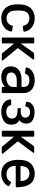

<svg xmlns="http://www.w3.org/2000/svg" viewBox="1205 -1762 565 3015"><g transform="rotate(90 1487.5 -254.5)"><path d="M63 -135Q48 -181 48 -256Q48 -325 63 -377Q83 -441 137.5 -479Q192 -517 267 -517Q342 -517 398 -479Q454 -441 471 -383Q476 -370 478 -355V-353Q478 -341 465 -339L400 -330H397Q386 -330 383 -341L380 -354Q372 -388 341 -411Q310 -434 266 -434Q223 -434 193 -411Q163 -388 154 -350Q145 -314 145 -255Q145 -197 154 -161Q164 -121 193.5 -98Q223 -75 266 -75Q309 -75 340 -97.5Q371 -120 380 -155L381 -159V-160Q382 -165 387 -169.5Q392 -174 398 -173L463 -162Q477 -159 476 -146Q475 -142 471 -127Q454 -66 398 -29Q342 8 267 8Q191 8 137 -30.5Q83 -69 63 -135Z M569 -15V-495Q569 -502 573 -506Q577 -510 584 -510H647Q654 -510 658 -506Q662 -502 662 -495V-307Q662 -304 664 -303Q666 -302 668 -305L808 -501Q815 -509 849 -509H905Q917 -509 917 -501Q917 -496 913 -491L738 -256Q735 -253 737 -249L928 -18L930 -10Q930 0 917 0H831Q818 0 814 -11L669 -185Q668 -187 665.5 -187.5Q663 -188 662 -186V-15Q662 -8 658 -4Q654 0 647 0H584Q577 0 573 -4Q569 -8 569 -15Z M1441 -348V-15Q1441 -8 1437 -4Q1433 0 1426 0H1360Q1353 0 1349 -4Q1345 -8 1345 -15V-43Q1345 -46 1343 -47Q1341 -48 1339 -46Q1311 -20 1272.5 -6Q1234 8 1189 8Q1116 8 1069 -29.5Q1022 -67 1022 -143Q1022 -221 1076.5 -265.5Q1131 -310 1229 -310H1340Q1345 -310 1345 -315V-341Q1345 -385 1319.5 -409.5Q1294 -434 1242 -434Q1201 -434 1175.5 -419Q1150 -404 1142 -377Q1138 -364 1125 -365L1053 -374Q1046 -375 1042 -378.5Q1038 -382 1039 -387Q1048 -444 1103.5 -480.5Q1159 -517 1240 -517Q1301 -517 1346.5 -495.5Q1392 -474 1416.5 -435.5Q1441 -397 1441 -348ZM1345 -172V-230Q1345 -235 1340 -235H1247Q1188 -235 1153 -212Q1118 -189 1118 -148Q1118 -111 1144.5 -92Q1171 -73 1213 -73Q1266 -73 1305.5 -101Q1345 -129 1345 -172Z M1867 -277Q1901 -260 1920 -226Q1938 -193 1938 -149Q1938 -116 1924 -82Q1904 -40 1850 -16Q1796 8 1731 8Q1666 8 1618.5 -18Q1571 -44 1552 -87Q1543 -110 1541 -137Q1541 -147 1554 -147H1615Q1628 -148 1631 -140Q1634 -132 1637 -124Q1646 -99 1671 -84.5Q1696 -70 1732 -70Q1766 -70 1793 -81.5Q1820 -93 1830 -115Q1843 -140 1843 -168Q1841 -185 1826 -211Q1799 -247 1698 -248Q1696 -247 1690 -247Q1685 -247 1679 -251Q1679 -291 1679 -294Q1679 -297 1684 -301Q1771 -284 1815 -327Q1829 -349 1829 -369Q1829 -383 1818 -405Q1809 -424 1789 -434Q1769 -444 1740 -444Q1709 -444 1687.5 -431.5Q1666 -419 1658 -397Q1656 -391 1651 -369Q1651 -370 1640 -370L1588 -382Q1577 -382 1577 -391Q1579 -414 1587 -434Q1603 -471 1643.5 -493Q1684 -515 1740 -515Q1796 -515 1843.5 -496Q1891 -477 1909 -441Q1921 -411 1921 -383Q1921 -345 1905 -317Q1891 -292 1867 -277Z M2033 -15V-495Q2033 -502 2037 -506Q2041 -510 2048 -510H2111Q2118 -510 2122 -506Q2126 -502 2126 -495V-307Q2126 -304 2128 -303Q2130 -302 2132 -305L2272 -501Q2279 -509 2313 -509H2369Q2381 -509 2381 -501Q2381 -496 2377 -491L2202 -256Q2199 -253 2201 -249L2392 -18L2394 -10Q2394 0 2381 0H2295Q2282 0 2278 -11L2133 -185Q2132 -187 2129.5 -187.5Q2127 -188 2126 -186V-15Q2126 -8 2122 -4Q2118 0 2111 0H2048Q2041 0 2037 -4Q2033 -8 2033 -15Z M2834 -137Q2839 -146 2845 -146Q2850 -146 2854 -143L2895 -118Q2903 -113 2903 -105L2901 -97Q2874 -48 2824.5 -20Q2775 8 2709 8Q2638 8 2589 -23.5Q2540 -55 2515 -114Q2490 -175 2490 -257Q2490 -330 2501 -368Q2519 -437 2573 -477Q2627 -517 2704 -517Q2799 -517 2849 -467.5Q2899 -418 2914 -324Q2919 -287 2921 -234Q2921 -219 2906 -219H2590Q2585 -219 2585 -214Q2587 -176 2592 -160Q2603 -120 2636 -97Q2669 -74 2718 -74Q2799 -75 2834 -137ZM2595 -355Q2588 -333 2586 -299Q2586 -294 2591 -294H2818Q2823 -294 2823 -299Q2821 -332 2817 -348Q2807 -387 2777.5 -410.5Q2748 -434 2704 -434Q2660 -434 2632.5 -413Q2605 -392 2595 -355Z"/></g></svg>

Font: Barlow_Medium_SS
Style: Regular
Weight: 500
Designer: Jeremy Tribby
Foundry: Jeremy Tribby
Version: Version 1.101 August 23, 2024